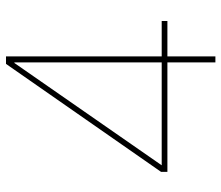

<svg xmlns="http://www.w3.org/2000/svg" viewBox="-69 -669 738 640"><g transform="rotate(-90 300.0 -349.0)"><path d="M412 -160H47V-181L407 -698H432V-179H550V-160H432V0H412ZM412 -179V-670H410L69 -179Z"/></g></svg>

Font: IBM Plex Sans KR Thin
Style: Regular
Weight: 100
Designer: Mike Abbink; Paul van der Laan; Pieter van Rosmalen; Wujin Sim; Chorong Kim; Dohee Lee;
Foundry: Sandoll Inc.
Version: Version 1.001